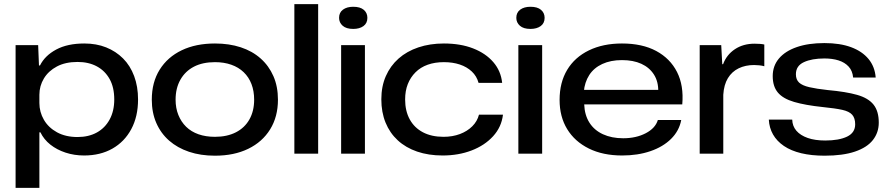

<svg xmlns="http://www.w3.org/2000/svg" viewBox="-20 -749 4326 936"><path d="M56 167V-529H166L170 -430H175Q199 -478 254 -507.5Q309 -537 391 -537Q450 -537 497.5 -518Q545 -499 580 -464Q615 -429 634 -378Q653 -327 653 -264Q653 -181 620 -119.5Q587 -58 528 -24.5Q469 9 390 9Q342 9 299.5 -5Q257 -19 225.5 -44Q194 -69 177 -104H172V167ZM358 -81Q412 -81 452 -103Q492 -125 514.5 -166.5Q537 -208 537 -264Q537 -323 514.5 -363.5Q492 -404 452 -425.5Q412 -447 358 -447Q299 -447 257.5 -425Q216 -403 194 -366.5Q172 -330 172 -287V-247Q172 -203 194 -165Q216 -127 258 -104Q300 -81 358 -81Z M1028 10Q958 10 901.5 -9Q845 -28 804.5 -63.5Q764 -99 742 -149.5Q720 -200 720 -263Q720 -348 758.5 -409.5Q797 -471 866 -504Q935 -537 1028 -537Q1097 -537 1153.5 -518.5Q1210 -500 1250.5 -464Q1291 -428 1313 -377.5Q1335 -327 1335 -263Q1335 -180 1297 -118.5Q1259 -57 1190 -23.5Q1121 10 1028 10ZM1028 -82Q1087 -82 1130 -104Q1173 -126 1196 -167Q1219 -208 1219 -263Q1219 -305 1206 -339Q1193 -373 1168 -397Q1143 -421 1107.5 -433.5Q1072 -446 1028 -446Q968 -446 925.5 -424Q883 -402 859.5 -360.5Q836 -319 836 -263Q836 -222 849.5 -188.5Q863 -155 887.5 -131Q912 -107 947.5 -94.5Q983 -82 1028 -82Z M1415 0V-729H1531V0Z M1643 0V-529H1759V0ZM1702 -608Q1668 -608 1650.5 -623.5Q1633 -639 1633 -662Q1633 -688 1652 -702Q1671 -716 1702 -716Q1736 -716 1753.5 -701Q1771 -686 1771 -662Q1771 -636 1752 -622Q1733 -608 1702 -608Z M2138 9Q2069 9 2013.5 -10Q1958 -29 1919 -65Q1880 -101 1859.5 -151.5Q1839 -202 1839 -265Q1839 -328 1861 -378Q1883 -428 1923 -463.5Q1963 -499 2019.5 -518Q2076 -537 2144 -537Q2225 -537 2286.5 -513Q2348 -489 2385 -446Q2422 -403 2428 -345H2313Q2304 -378 2280 -400.5Q2256 -423 2221.5 -434.5Q2187 -446 2144 -446Q2100 -446 2065 -433.5Q2030 -421 2005.5 -396.5Q1981 -372 1968 -339Q1955 -306 1955 -264Q1955 -208 1977.5 -167Q2000 -126 2042 -104Q2084 -82 2142 -82Q2186 -82 2222 -95.5Q2258 -109 2282.5 -133.5Q2307 -158 2315 -190H2432Q2425 -130 2384 -85Q2343 -40 2279 -15.5Q2215 9 2138 9Z M2507 0V-529H2623V0ZM2566 -608Q2532 -608 2514.5 -623.5Q2497 -639 2497 -662Q2497 -688 2516 -702Q2535 -716 2566 -716Q2600 -716 2617.5 -701Q2635 -686 2635 -662Q2635 -636 2616 -622Q2597 -608 2566 -608Z M3013 9Q2919 9 2850.5 -25Q2782 -59 2745 -119.5Q2708 -180 2708 -262Q2708 -347 2745 -408.5Q2782 -470 2851 -503.5Q2920 -537 3012 -537Q3111 -537 3179 -500.5Q3247 -464 3280.5 -398Q3314 -332 3306 -240H2828Q2830 -188 2853.5 -151Q2877 -114 2919.5 -94.5Q2962 -75 3018 -75Q3081 -75 3128 -99.5Q3175 -124 3187 -164H3301Q3291 -111 3251.5 -72Q3212 -33 3150.5 -12Q3089 9 3013 9ZM2826 -301 2820 -311H3197L3189 -302Q3190 -351 3168 -385.5Q3146 -420 3106.5 -438Q3067 -456 3012 -456Q2957 -456 2916 -437Q2875 -418 2852.5 -383Q2830 -348 2826 -301Z M3391 0V-529H3496L3501 -436H3505Q3522 -482 3562.5 -509Q3603 -536 3658 -536Q3673 -536 3685.5 -535Q3698 -534 3706 -532V-426Q3696 -429 3682.5 -430.5Q3669 -432 3656 -432Q3614 -432 3581 -416Q3548 -400 3528.5 -368Q3509 -336 3506 -287V0Z M4000 10Q3936 10 3886 -2Q3836 -14 3801.5 -37.5Q3767 -61 3748.5 -93.5Q3730 -126 3728 -166H3842Q3843 -134 3862.5 -111.5Q3882 -89 3917.5 -76.5Q3953 -64 4003 -64Q4070 -64 4109.5 -83Q4149 -102 4149 -143Q4149 -173 4134.5 -189.5Q4120 -206 4086 -213.5Q4052 -221 3992 -227Q3906 -236 3851.5 -252Q3797 -268 3772 -298Q3747 -328 3747 -378Q3747 -428 3777.5 -464Q3808 -500 3864.5 -519.5Q3921 -539 3999 -539Q4075 -539 4129 -519Q4183 -499 4214 -461.5Q4245 -424 4249 -371H4139Q4136 -404 4117 -424.5Q4098 -445 4068 -454.5Q4038 -464 3999 -464Q3938 -464 3899 -446Q3860 -428 3860 -387Q3860 -361 3875.5 -346.5Q3891 -332 3925.5 -324Q3960 -316 4015 -310Q4104 -302 4158.5 -286.5Q4213 -271 4238.5 -239Q4264 -207 4264 -151Q4264 -103 4235.5 -66.5Q4207 -30 4148 -10Q4089 10 4000 10Z"/></svg>

Font: Mona Sans Expanded Medium
Style: Regular
Weight: 500
Width: 7
Designer: Deni Anggara
Foundry: GitHub
Version: Version 2.000